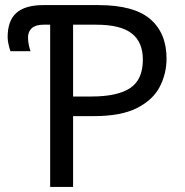

<svg xmlns="http://www.w3.org/2000/svg" viewBox="-20 -734 725 754"><path d="M177 0V-637H151Q120 -637 105 -623.5Q90 -610 90 -587Q90 -571 93.5 -555.5Q97 -540 100 -533H21Q17 -544 13.5 -560Q10 -576 10 -588Q10 -653 44.5 -683.5Q79 -714 151 -714H366Q506 -714 570 -659Q634 -604 634 -504Q634 -445 607.5 -393.5Q581 -342 518.5 -310Q456 -278 349 -278H267V0ZM267 -355H339Q441 -355 491 -388Q541 -421 541 -500Q541 -569 497 -603Q453 -637 358 -637H267Z"/></svg>

Font: Noto Sans IKEA
Style: Regular
Weight: 400
Designer: Monotype Design Team
Foundry: Monotype Imaging Inc.
Version: Version 2.001